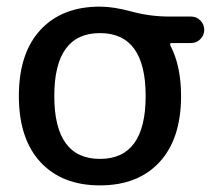

<svg xmlns="http://www.w3.org/2000/svg" viewBox="-20 -550 659 580"><path d="M420 -260Q420 -450 282 -450Q144 -450 144 -260Q144 -70 282 -70Q420 -70 420 -260ZM282 -530Q323 -530 378 -515Q433 -500 492 -500H557Q574 -500 585.5 -488Q597 -476 597 -460Q597 -444 585.5 -432Q574 -420 557 -420H499Q491 -420 495 -412Q527 -350 527 -260Q527 -131 462 -60.5Q397 10 282 10Q167 10 102 -60.5Q37 -131 37 -260Q37 -389 102 -459.5Q167 -530 282 -530Z"/></svg>

Font: Rounded Mplus 1c Medium
Style: Regular
Weight: 500
Version: Version 1.059.20150529